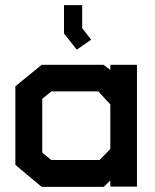

<svg xmlns="http://www.w3.org/2000/svg" viewBox="-20 -730 605 750"><path d="M411 -1V-25L385 0H143L40 -86V-393L143 -477H384L411 -457V-477H515V-1ZM411 -322 364 -373H181L145 -344V-134L180 -105H369L411 -148ZM230 -599V-710H301V-620L336 -575L280 -536Z"/></svg>

Font: Turret Road ExtraBold
Style: Regular
Weight: 800
Designer: Noponies
Foundry: Noponies
Version: Version 1.001; ttfautohint (v1.8)